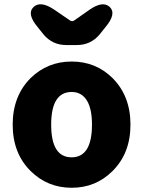

<svg xmlns="http://www.w3.org/2000/svg" viewBox="-20 -874 677 908"><path d="M125 -65Q40 -149 40 -284.5Q40 -420 125 -505Q205 -583 319 -583Q433 -583 512 -505Q597 -420 597 -284.5Q597 -149 512 -65Q433 14 319 14Q205 14 125 -65ZM415 -285Q415 -358 392 -397Q367 -439 319 -439Q222 -439 222 -284.5Q222 -130 318.5 -130Q415 -130 415 -285ZM293 -661Q228 -661 186 -711L158 -746Q105 -809 139 -841Q172 -872 237 -828L310 -778Q321 -770 332 -778L402 -827Q466 -872 499 -841Q532 -809 479 -746L451 -711Q409 -661 344 -661Z"/></svg>

Font: Resource Han Rounded JP Heavy
Style: Regular
Weight: 900
Designer: Cyano Hao (round all glyphs); Ryoko NISHIZUKA 西塚涼子 (kana, bopomofo & ideographs); Paul D. Hunt (Latin, Greek & Cyrillic)
Foundry: Cyano Hao
Version: 0.990